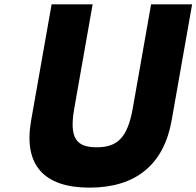

<svg xmlns="http://www.w3.org/2000/svg" viewBox="-20 -845 900 880"><path d="M860.5 -825H672.5L588.4 -348C564 -210 515 -170 423 -170C331 -170 296 -210 320.4 -348L404.5 -825H216.5L122.7 -293C86.7 -89 180.4 15 390.4 15C600.4 15 730.7 -89 766.7 -293Z"/></svg>

Font: Hussar Wysoki
Style: Obl
Weight: 700
Foundry: Cannot Into Space Fonts
Version: Version 0.92